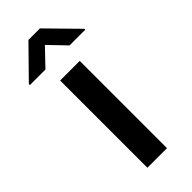

<svg xmlns="http://www.w3.org/2000/svg" viewBox="-279 -784 822 822"><g transform="rotate(-45 131.5 -373.5)"><path d="M188.5 0V-528.3H69.8V0ZM299.8 -611.3 166.5 -747.1H96.7L-35.6 -612.3V-606H58.6L131.3 -682.1L204.6 -606H299.8Z"/></g></svg>

Font: FAU Chimera Medium
Style: Regular
Weight: 500
Version: Version 1.002;hotconv 1.0.117;makeotfexe 2.5.65602